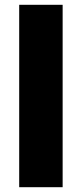

<svg xmlns="http://www.w3.org/2000/svg" viewBox="-20 -780 341 800"><path d="M241 0H60V-760H241Z"/></svg>

Font: Noto Sans Gurmukhi UI SemiCondensed Black
Style: Regular
Weight: 900
Width: 4
Designer: Jelle Bosma - Monotype Design Team
Foundry: Monotype Imaging Inc.
Version: Version 2.004; ttfautohint (v1.8.4.7-5d5b)